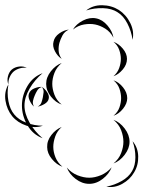

<svg xmlns="http://www.w3.org/2000/svg" viewBox="-91 -672 562 753"><path d="M247 -631Q273 -652 309.5 -651.5Q346 -651 375 -633Q404 -614 420 -581.5Q436 -549 429 -516Q424 -550 408.5 -580Q393 -610 370 -624Q347 -639 313 -640Q279 -641 247 -631ZM195 -556Q208 -578 234.5 -591.5Q261 -605 286 -600Q311 -595 330.5 -572Q350 -549 354 -524Q342 -547 322 -559.5Q302 -572 282 -576Q262 -580 238.5 -576Q215 -572 195 -556ZM151 -441Q135 -451 124.5 -471Q114 -491 119 -509Q123 -528 141.5 -541Q160 -554 179 -556Q162 -548 154 -533Q146 -518 142 -504Q138 -489 139 -472.5Q140 -456 151 -441ZM354 -508Q374 -501 390.5 -481.5Q407 -462 407 -441Q407 -419 390.5 -399.5Q374 -380 354 -373Q370 -387 376.5 -405.5Q383 -424 383 -441Q383 -458 376.5 -476.5Q370 -495 354 -508ZM151 -262Q127 -270 108.5 -293.5Q90 -317 90 -343Q90 -369 108.5 -392.5Q127 -416 151 -425Q131 -408 122.5 -386Q114 -364 114 -343Q114 -323 122.5 -300.5Q131 -278 151 -262ZM76 -130Q38 -144 16.5 -181Q-5 -218 -5 -258Q-5 -298 16.5 -334.5Q38 -371 76 -385Q45 -359 25 -324.5Q5 -290 5 -258Q5 -226 25 -191Q45 -156 76 -130ZM354 -357Q375 -350 391.5 -329.5Q408 -309 408 -287Q408 -266 391.5 -245.5Q375 -225 354 -218Q371 -232 377.5 -251Q384 -270 384 -287Q384 -305 377.5 -324Q371 -343 354 -357ZM354 -202Q379 -193 398 -168Q417 -143 417 -116Q417 -90 398 -65Q379 -40 354 -31Q375 -48 384 -71.5Q393 -95 393 -116Q393 -138 384 -161.5Q375 -185 354 -202ZM154 -18Q131 -26 112.5 -48.5Q94 -71 94 -95Q93 -120 110.5 -142.5Q128 -165 151 -174Q133 -158 125.5 -136.5Q118 -115 118 -96Q118 -76 126.5 -55Q135 -34 154 -18ZM429 -118Q450 -94 451 -59Q452 -24 435 4Q419 32 388.5 49Q358 66 326 60Q358 54 386 38Q414 22 427 -1Q440 -23 440 -55.5Q440 -88 429 -118ZM347 -16Q337 10 312 29.5Q287 49 259 49Q231 49 206 30Q181 11 171 -15Q189 6 213 15.5Q237 25 259 25Q281 25 305 15Q329 5 347 -16ZM-58 -341Q-64 -355 -60 -372Q-56 -389 -45 -399Q-33 -409 -16 -411Q1 -413 14 -406Q-1 -408 -15 -403.5Q-29 -399 -38 -391Q-47 -383 -53 -369.5Q-59 -356 -58 -341ZM77 -179Q46 -168 12 -179.5Q-22 -191 -43 -216Q-64 -242 -69.5 -277Q-75 -312 -58 -341Q-64 -308 -58 -275.5Q-52 -243 -35 -223Q-18 -202 13 -190.5Q44 -179 77 -179ZM42 -254Q32 -263 25 -278.5Q18 -294 23 -306Q28 -319 44 -325.5Q60 -332 73 -331Q61 -327 55 -317Q49 -307 45 -297Q41 -288 38.5 -277Q36 -266 42 -254ZM73 -331Q84 -325 93.5 -311Q103 -297 100 -285Q98 -273 84 -264.5Q70 -256 57 -254Q68 -260 71.5 -270Q75 -280 77 -290Q79 -300 80 -310.5Q81 -321 73 -331Z"/></svg>

Font: Rubik Puddles
Style: Regular
Weight: 400
Designer: Hubert and Fischer, NaN
Foundry: Hubert and Fischer, NaN
Version: Version 2.200